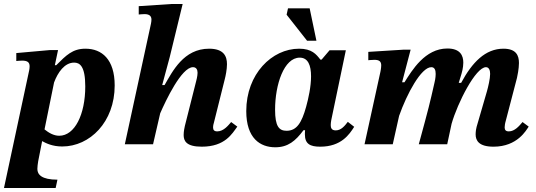

<svg xmlns="http://www.w3.org/2000/svg" viewBox="-24 -726 2696 966"><path d="M289 11C428 11 553 -112 553 -296C553 -428 488 -481 406 -481C341 -481 309 -448 259 -398H252L268 -474H226L58 -459V-419C58 -419 74 -421 87 -421C115 -421 125 -412 125 -392C125 -385 124 -379 123 -373L-4 220H256L265 178C185 178 164 152 164 124C164 116 166 96 168 86L188 -16C208 -5 240 11 289 11ZM200 -75 248 -311C267 -362 301 -411 349 -411C377 -411 405 -394 405 -291C405 -150 352 -43 274 -43C246 -43 221 -58 200 -75Z M991 12C1109 12 1144 -54 1170 -89L1139 -112C1126 -97 1102 -65 1069 -65C1054 -65 1048 -72 1048 -85C1048 -96 1052 -108 1052 -108L1107 -328C1111 -343 1118 -377 1118 -403C1118 -443 1102 -481 1028 -481C900 -481 844 -367 804 -298H792L830 -439L895 -706H840L674 -695V-653C674 -653 692 -655 703 -655C728 -655 738 -645 738 -627C738 -615 733 -595 733 -595L604 0H746L782 -156C810 -220 889 -388 947 -388C963 -388 970 -376 970 -360C970 -343 963 -318 963 -318L906 -92C905 -87 900 -66 900 -47C900 -18 912 12 991 12Z M1361 15C1425 15 1463 -17 1503 -71H1511C1510 -63 1510 -56 1510 -50C1510 -2 1536 12 1587 12C1693 12 1734 -50 1758 -88L1726 -113C1710 -92 1692 -70 1665 -70C1644 -70 1640 -83 1640 -97C1640 -112 1645 -133 1645 -133L1716 -473H1634L1594 -426H1588C1567 -453 1545 -481 1481 -481C1344 -481 1215 -354 1215 -167C1215 -30 1285 15 1361 15ZM1418 -68C1380 -68 1360 -90 1360 -174C1360 -301 1405 -436 1484 -436C1526 -436 1541 -397 1541 -342C1541 -291 1528 -231 1516 -188C1494 -109 1469 -68 1418 -68ZM1568 -521 1534 -684H1425L1418 -652L1521 -521Z M2459 12C2580 12 2624 -72 2636 -89L2605 -112C2589 -93 2566 -65 2536 -65C2521 -65 2515 -72 2515 -85C2515 -95 2518 -108 2518 -108L2577 -334C2579 -342 2587 -381 2587 -409C2587 -447 2573 -481 2509 -481C2418 -481 2352 -413 2296 -309H2284L2298 -355C2299 -358 2307 -385 2307 -411C2307 -446 2292 -482 2227 -482C2114 -482 2049 -372 2011 -312H1999L2042 -476H2005L1829 -465V-423C1829 -423 1849 -425 1860 -425C1886 -425 1894 -415 1894 -397C1894 -384 1890 -365 1890 -365L1810 0H1952L1984 -143C2023 -254 2095 -388 2146 -388C2163 -388 2168 -373 2168 -354C2168 -335 2163 -313 2162 -310C2138 -204 2134 -187 2083 0H2226L2248 -103C2278 -208 2369 -388 2421 -388C2437 -388 2442 -371 2442 -354C2442 -330 2432 -288 2426 -267L2374 -88C2372 -82 2369 -64 2369 -50C2369 -19 2385 12 2459 12Z"/></svg>

Font: STIX Two Text
Style: Bold Italic
Weight: 700
Italic angle: -12°
Designer: Ross Mills, John Hudson & Paul Hanslow, Tiro Typeworks Ltd; with prior portions MicroPress Inc. and Coen Hoffman, Elsevi
Foundry: Tiro Typeworks Ltd
Version: Version 2.13 b171